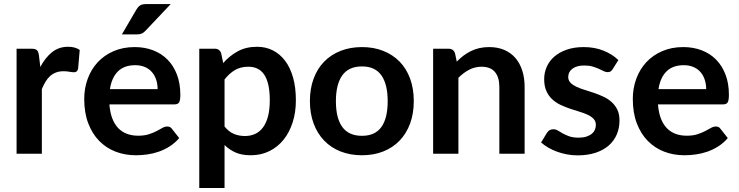

<svg xmlns="http://www.w3.org/2000/svg" viewBox="-20 -751 3612 938"><path d="M61 0V-513H133.5Q152.5 -513 160 -506.2Q167.5 -499.5 170 -482L177 -424Q201.5 -470 234.5 -496.2Q267.5 -522.5 312.5 -522.5Q348 -522.5 369.5 -507L361.5 -414.5Q359 -405.5 354.2 -401.8Q349.5 -398 341.5 -398Q334 -398 319.2 -400.5Q304.5 -403 290.5 -403Q270 -403 254 -397Q238 -391 225.2 -379.8Q212.5 -368.5 202.8 -352.5Q193 -336.5 184.5 -316V0Z M391.5 0ZM638 -521Q686.5 -521 727.5 -505.5Q768.5 -490 798 -460.2Q827.5 -430.5 844.2 -387.2Q861 -344 861 -288.5Q861 -260.5 855 -250.8Q849 -241 832 -241H514.5Q517.5 -201.5 528.5 -172.8Q539.5 -144 557.5 -125.2Q575.5 -106.5 600.2 -97.2Q625 -88 655 -88Q685 -88 706.8 -95Q728.5 -102 744.8 -110.5Q761 -119 773.2 -126Q785.5 -133 797 -133Q812.5 -133 820 -121.5L855.5 -76.5Q835 -52.5 809.5 -36.2Q784 -20 756.2 -10.2Q728.5 -0.5 699.8 3.5Q671 7.5 644 7.5Q590.5 7.5 544.5 -10.2Q498.5 -28 464.5 -62.8Q430.5 -97.5 411 -148.8Q391.5 -200 391.5 -267.5Q391.5 -320 408.5 -366.2Q425.5 -412.5 457.2 -446.8Q489 -481 534.8 -501Q580.5 -521 638 -521ZM640.5 -432.5Q586.5 -432.5 556 -402Q525.5 -371.5 517 -315.5H750Q750 -339.5 743.2 -360.8Q736.5 -382 723 -398Q709.5 -414 688.8 -423.2Q668 -432.5 640.5 -432.5ZM814 -731 690.5 -600.5Q681 -590.5 672.2 -586.8Q663.5 -583 649.5 -583H575.5L646.5 -704.5Q654 -717.5 664 -724.2Q674 -731 694 -731Z M953.5 167.5V-513H1029Q1053 -513 1060.5 -490.5L1070.5 -443Q1101.5 -478.5 1141.8 -500.5Q1182 -522.5 1236 -522.5Q1278 -522.5 1312.8 -505Q1347.5 -487.5 1372.8 -454.2Q1398 -421 1411.8 -372.2Q1425.5 -323.5 1425.5 -260.5Q1425.5 -203 1410 -154Q1394.5 -105 1365.8 -69Q1337 -33 1296.2 -12.8Q1255.5 7.5 1205 7.5Q1161.5 7.5 1131.2 -5.8Q1101 -19 1077 -42.5V167.5ZM1193.5 -425Q1155 -425 1127.8 -408.8Q1100.5 -392.5 1077 -363V-133Q1098 -107 1122.8 -96.8Q1147.5 -86.5 1176.5 -86.5Q1204.5 -86.5 1227 -97Q1249.5 -107.5 1265.2 -129Q1281 -150.5 1289.5 -183.2Q1298 -216 1298 -260.5Q1298 -305.5 1290.8 -336.8Q1283.5 -368 1270 -387.5Q1256.5 -407 1237.2 -416Q1218 -425 1193.5 -425Z M1748.5 -521Q1805.5 -521 1852.2 -502.5Q1899 -484 1932.2 -450Q1965.5 -416 1983.5 -367Q2001.5 -318 2001.5 -257.5Q2001.5 -196.5 1983.5 -147.5Q1965.5 -98.5 1932.2 -64Q1899 -29.5 1852.2 -11Q1805.5 7.5 1748.5 7.5Q1691 7.5 1644 -11Q1597 -29.5 1563.8 -64Q1530.5 -98.5 1512.2 -147.5Q1494 -196.5 1494 -257.5Q1494 -318 1512.2 -367Q1530.5 -416 1563.8 -450Q1597 -484 1644 -502.5Q1691 -521 1748.5 -521ZM1748.5 -87.5Q1812.5 -87.5 1843.2 -130.5Q1874 -173.5 1874 -256.5Q1874 -339.5 1843.2 -383Q1812.5 -426.5 1748.5 -426.5Q1683.5 -426.5 1652.2 -382.8Q1621 -339 1621 -256.5Q1621 -174 1652.2 -130.8Q1683.5 -87.5 1748.5 -87.5Z M2096 0V-513H2171.5Q2195.5 -513 2203 -490.5L2211.5 -450Q2227 -466 2244.2 -479Q2261.5 -492 2280.8 -501.5Q2300 -511 2322 -516Q2344 -521 2370 -521Q2412 -521 2444.5 -506.8Q2477 -492.5 2498.8 -466.8Q2520.5 -441 2531.8 -405.2Q2543 -369.5 2543 -326.5V0H2419.5V-326.5Q2419.5 -373.5 2398 -399.2Q2376.5 -425 2332.5 -425Q2300.5 -425 2272.5 -410.5Q2244.5 -396 2219.5 -371V0Z M2973 -413Q2968 -405 2962.5 -401.8Q2957 -398.5 2948.5 -398.5Q2939.5 -398.5 2929.2 -403.5Q2919 -408.5 2905.5 -414.8Q2892 -421 2874.8 -426Q2857.5 -431 2834 -431Q2797.5 -431 2776.8 -415.5Q2756 -400 2756 -375Q2756 -358.5 2766.8 -347.2Q2777.5 -336 2795.2 -327.5Q2813 -319 2835.5 -312.2Q2858 -305.5 2881.2 -297.5Q2904.5 -289.5 2927 -279.2Q2949.5 -269 2967.2 -253.2Q2985 -237.5 2995.8 -215.5Q3006.5 -193.5 3006.5 -162.5Q3006.5 -125.5 2993.2 -94.2Q2980 -63 2954 -40.2Q2928 -17.5 2889.8 -4.8Q2851.5 8 2801.5 8Q2775 8 2749.8 3.2Q2724.5 -1.5 2701.2 -10Q2678 -18.5 2658.2 -30Q2638.5 -41.5 2623.5 -55L2652 -102Q2657.5 -110.5 2665 -115Q2672.5 -119.5 2684 -119.5Q2695.5 -119.5 2705.8 -113Q2716 -106.5 2729.5 -99Q2743 -91.5 2761.2 -85Q2779.5 -78.5 2807.5 -78.5Q2829.5 -78.5 2845.2 -83.8Q2861 -89 2871.2 -97.5Q2881.5 -106 2886.2 -117.2Q2891 -128.5 2891 -140.5Q2891 -158.5 2880.2 -170Q2869.5 -181.5 2851.8 -190Q2834 -198.5 2811.2 -205.2Q2788.5 -212 2764.8 -220Q2741 -228 2718.2 -238.8Q2695.5 -249.5 2677.8 -266Q2660 -282.5 2649.2 -306.5Q2638.5 -330.5 2638.5 -364.5Q2638.5 -396 2651 -424.5Q2663.5 -453 2687.8 -474.2Q2712 -495.5 2748.2 -508.2Q2784.5 -521 2832 -521Q2885 -521 2928.5 -503.5Q2972 -486 3001 -457.5Z M3318 -521Q3366.5 -521 3407.5 -505.5Q3448.5 -490 3478 -460.2Q3507.5 -430.5 3524.2 -387.2Q3541 -344 3541 -288.5Q3541 -260.5 3535 -250.8Q3529 -241 3512 -241H3194.5Q3197.5 -201.5 3208.5 -172.8Q3219.5 -144 3237.5 -125.2Q3255.5 -106.5 3280.2 -97.2Q3305 -88 3335 -88Q3365 -88 3386.8 -95Q3408.5 -102 3424.8 -110.5Q3441 -119 3453.2 -126Q3465.5 -133 3477 -133Q3492.5 -133 3500 -121.5L3535.5 -76.5Q3515 -52.5 3489.5 -36.2Q3464 -20 3436.2 -10.2Q3408.5 -0.5 3379.8 3.5Q3351 7.5 3324 7.5Q3270.5 7.5 3224.5 -10.2Q3178.5 -28 3144.5 -62.8Q3110.5 -97.5 3091 -148.8Q3071.5 -200 3071.5 -267.5Q3071.5 -320 3088.5 -366.2Q3105.5 -412.5 3137.2 -446.8Q3169 -481 3214.8 -501Q3260.5 -521 3318 -521ZM3320.5 -432.5Q3266.5 -432.5 3236 -402Q3205.5 -371.5 3197 -315.5H3430Q3430 -339.5 3423.2 -360.8Q3416.5 -382 3403 -398Q3389.5 -414 3368.8 -423.2Q3348 -432.5 3320.5 -432.5Z"/></svg>

Font: Lato
Style: Bold
Weight: 700
Designer: Lukasz Dziedzic
Foundry: tyPoland Lukasz Dziedzic
Version: Version 2.007; 2014-02-27